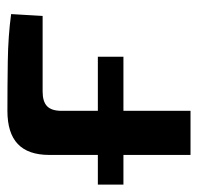

<svg xmlns="http://www.w3.org/2000/svg" viewBox="-32 -506 534 518"><g transform="rotate(-90 235.0 -247.0)"><path d="M-4 -181V-250H341V-181ZM195 -494Q260 -494 328.5 -493Q397 -492 456 -484L451 -399H247Q220 -399 207.5 -387Q195 -375 195 -348V0H76V-381Q76 -438 105.5 -466Q135 -494 195 -494Z"/></g></svg>

Font: Exo 2 SemiBold
Style: Regular
Weight: 600
Designer: Natanael Gama
Foundry: Natanael Gama
Version: Version 2.010